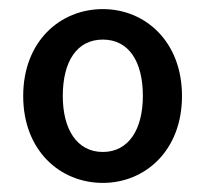

<svg xmlns="http://www.w3.org/2000/svg" viewBox="-20 -830 453 422"><path d="M206 -428C299 -428 380 -499 380 -619C380 -739 299 -810 206 -810C112 -810 31 -739 31 -619C31 -499 112 -428 206 -428ZM206 -496C149 -496 118 -546 118 -619C118 -695 149 -743 206 -743C263 -743 294 -695 294 -619C294 -546 263 -496 206 -496Z"/></svg>

Font: Spoqa Han Sans Neo Medium
Style: Regular
Weight: 500
Designer: [Spoqa Han Sans Neo] Dong-huui Kim  Younghwa Kang  Yujin Lee  [Noto Sans] Ryoko NISHIZUKA  (kana & ideographs); Paul D. 
Foundry: Spoqa (http://www.spoqa-han-sans.com)
Version: Version 1.000